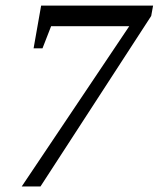

<svg xmlns="http://www.w3.org/2000/svg" viewBox="-20 -675 574 695"><path d="M133.8 -500H101.6L128.9 -654.8H534.2L527.3 -617.2L126.5 0H58.6L447.8 -580.1H165Z"/></svg>

Font: Liberation Serif
Style: Italic
Weight: 400
Italic angle: -16.333°
Designer: Steve Matteson
Foundry: Ascender Corporation
Version: Version 2.1.5